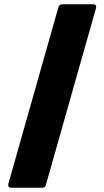

<svg xmlns="http://www.w3.org/2000/svg" viewBox="-20 -770 489 900"><path d="M178 110C187 110 193 106 195 97L430 -732C433 -743 428 -750 417 -750H272C263 -750 257 -746 254 -737L19 92C17 103 21 110 33 110Z"/></svg>

Font: LINE Seed Sans TH ExtraBold
Style: Regular
Weight: 800
Designer: Dalton Maag Ltd | Thai characters by Cadson Demak Co.,Ltd.
Foundry: Dalton Maag Ltd
Version: Version 1.003